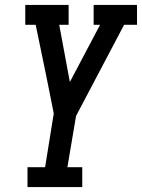

<svg xmlns="http://www.w3.org/2000/svg" viewBox="-20 -755 573 775"><path d="M91 0V-80H162L197 -297L165 -457L124 -655H82V-735H257V-655H219L262 -424L384 -655H358V-735H533V-655H481L287 -287L252 -80H312V0Z"/></svg>

Font: Iosevka Slab Medium Oblique
Style: Regular
Weight: 500
Italic angle: -9°
Monospace: yes
Designer: Belleve Invis
Foundry: Belleve Invis
Version: Version 11.1.1; ttfautohint (v1.8.3)